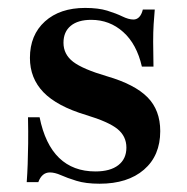

<svg xmlns="http://www.w3.org/2000/svg" viewBox="-20 -448 467 480"><path d="M229 11.3Q194.4 11.3 171 4Q147.6 -3.2 132.3 -10.1Q116.9 -16.9 104.8 -16.9Q84.7 -16.9 75.8 7.3H46.8Q48.4 -14.5 49.2 -37.5Q50 -60.5 50.4 -89.1Q50.8 -117.7 50 -154.8H79Q92.7 -87.1 127.8 -53.2Q162.9 -19.4 218.5 -19.4Q255.6 -19.4 275.8 -35.1Q296 -50.8 296 -79Q296 -107.3 273.8 -125.4Q251.6 -143.5 195.2 -160.5Q122.6 -182.3 88.7 -217.3Q54.8 -252.4 54.8 -303.2Q54.8 -360.5 92.3 -394.4Q129.8 -428.2 192.7 -428.2Q225.8 -428.2 248 -421.4Q270.2 -414.5 285.9 -406.9Q301.6 -399.2 313.7 -399.2Q321.8 -399.2 327.8 -405.2Q333.9 -411.3 337.1 -424.2H366.9Q365.3 -406.5 364.1 -387.5Q362.9 -368.5 362.9 -343.5Q362.9 -318.5 363.7 -281.5H334.7Q321.8 -337.9 287.9 -368.1Q254 -398.4 208.1 -398.4Q175 -398.4 156.9 -383.5Q138.7 -368.5 138.7 -341.1Q138.7 -312.1 162.9 -293.5Q187.1 -275 247.6 -257.3Q316.9 -237.1 348.8 -204.8Q380.6 -172.6 380.6 -120.2Q380.6 -58.9 339.9 -23.8Q299.2 11.3 229 11.3Z"/></svg>

Font: Playfair
Style: Bold
Weight: 700
Designer: Claus Eggers Sørensen
Foundry: Claus Eggers Sørensen
Version: Version 2.001;gftools[0.9.30]